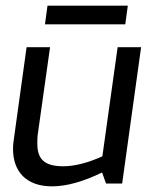

<svg xmlns="http://www.w3.org/2000/svg" viewBox="-20 -649 563 679"><path d="M148 -629 139 -563H423L432 -629ZM112 -141C112 -152 112 -164 114 -177L157 -482H74L29 -157C27 -145 26 -134 26 -123C26 -41 74 10 164 10C216 10 275 -7 341 -39L355 0H412L479 -482H396L342 -96C290 -73 244 -61 204 -61C137 -61 112 -86 112 -141Z"/></svg>

Font: Cantarell
Style: Oblique
Weight: 400
Italic angle: -8°
Designer: Dave Crossland
Version: Version 0.024